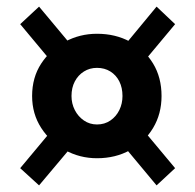

<svg xmlns="http://www.w3.org/2000/svg" viewBox="-20 -588 590 580"><path d="M273 -110Q221 -110 176.5 -134.5Q132 -159 104.5 -201.5Q77 -244 77 -298Q77 -354 104.5 -396Q132 -438 176.5 -462Q221 -486 273 -486Q329 -486 373 -462Q417 -438 442.5 -396Q468 -354 468 -298Q468 -244 442.5 -201.5Q417 -159 373 -134.5Q329 -110 273 -110ZM98 -28 41 -80 147 -207 204 -154ZM453 -28 348 -154 403 -207 509 -80ZM147 -388 41 -515 98 -568 204 -441ZM403 -388 348 -441 453 -568 509 -515ZM273 -212Q296 -212 313.5 -224Q331 -236 340.5 -255.5Q350 -275 350 -298Q350 -323 340.5 -342Q331 -361 313.5 -372Q296 -383 273 -383Q251 -383 233.5 -372Q216 -361 206 -342Q196 -323 196 -298Q196 -275 206 -255.5Q216 -236 233.5 -224Q251 -212 273 -212Z"/></svg>

Font: BioRhyme ExtraBold ExtraBold
Style: Regular
Weight: 800
Version: Version 1.600;gftools[0.9.33]